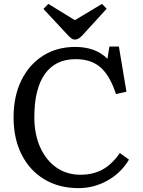

<svg xmlns="http://www.w3.org/2000/svg" viewBox="-20 -956 739 990"><path d="M385 14Q284 14 208.5 -31.5Q133 -77 91.5 -159Q50 -241 50 -351Q50 -460 90 -541.5Q130 -623 201.5 -668.5Q273 -714 368 -714Q473 -714 534 -653L544 -716H593L632 -483L578 -471Q547 -566 498.5 -608.5Q450 -651 370 -651Q266 -651 211.5 -574.5Q157 -498 157 -352Q157 -264 187 -197Q217 -130 270.5 -92.5Q324 -55 395 -55Q460 -55 509 -82Q558 -109 598 -167L645 -133Q605 -65 535 -25.5Q465 14 385 14ZM366 -752Q356 -752 347.5 -758.5Q339 -765 325 -780L204 -910L229 -936L366 -852L506 -936L530 -911L405 -774Q396 -764 386.5 -758Q377 -752 366 -752Z"/></svg>

Font: Text Regular
Style: Regular
Weight: 400
Designer: Latin by Veronika Burian and Jose Scaglione. Greek by Irene Vlachou. Cyrillic by Vera Evstafieva.
Foundry: TypeTogether
Version: Version 3.002